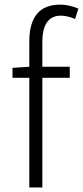

<svg xmlns="http://www.w3.org/2000/svg" viewBox="-20 -828 366 848"><path d="M326.2 -790 311.5 -744.1Q277.3 -758.8 249 -758.8Q167 -758.8 167 -641.6V-533.2H288.1V-484.4H167V0H109.4V-484.4H35.2V-528.3L109.4 -533.2V-644.5Q109.4 -807.6 246.1 -807.6Q284.2 -807.6 326.2 -790Z"/></svg>

Font: Gen Shin Gothic Light
Style: Regular
Weight: 200
Designer: [Source Han Sans]
Ryoko NISHIZUKA  (kana & ideographs); Paul D. Hunt (Latin, Greek & Cyrillic); Wenlong ZHANG  (bopomofo
Version: Version 1.002.20150607